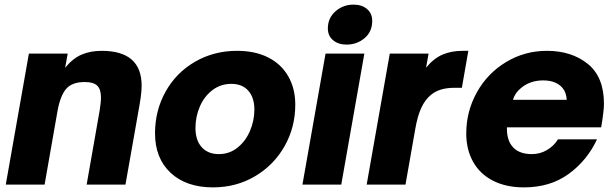

<svg xmlns="http://www.w3.org/2000/svg" viewBox="-20 -799 2660 831"><path d="M5 0 105 -567H273L262 -506Q296 -547 334 -563Q372 -579 420 -579Q593 -579 593 -428Q593 -406 589 -377.5Q585 -349 579 -317L523 0H355L411 -319Q417 -355 417 -377Q417 -413 400.5 -428.5Q384 -444 347 -444Q292 -444 266.5 -414.5Q241 -385 229 -319L173 0Z M651 -222Q651 -321 697 -403Q743 -485 824.5 -532Q906 -579 1006 -579Q1084 -579 1140.5 -550.5Q1197 -522 1227.5 -469Q1258 -416 1258 -346Q1258 -248 1211.5 -166Q1165 -84 1083.5 -36Q1002 12 902 12Q786 12 718.5 -51Q651 -114 651 -222ZM1081 -325Q1081 -376 1055 -406Q1029 -436 981 -436Q935 -436 899.5 -409Q864 -382 845 -338Q826 -294 826 -245Q826 -192 853 -162Q880 -132 927 -132Q973 -132 1008 -160Q1043 -188 1062 -232.5Q1081 -277 1081 -325Z M1457 0H1289L1389 -567H1557ZM1399 -676Q1399 -721 1432 -750Q1465 -779 1510 -779Q1546 -779 1568.5 -760Q1591 -741 1591 -708Q1591 -662 1558 -634Q1525 -606 1480 -606Q1444 -606 1421.5 -625Q1399 -644 1399 -676Z M1567 0 1667 -567H1835L1824 -506Q1858 -547 1896 -563Q1934 -579 1982 -579H2007L1979 -419H1947Q1882 -419 1846 -389Q1820 -368 1803.5 -332.5Q1787 -297 1777 -239L1735 0Z M1998 -221Q1998 -317 2044 -399.5Q2090 -482 2170.5 -530.5Q2251 -579 2347 -579Q2454 -579 2524 -522.5Q2594 -466 2594 -350Q2594 -319 2582 -248H2174V-242Q2174 -189 2201.5 -160.5Q2229 -132 2282 -132Q2318 -132 2348 -150Q2378 -168 2395 -196H2564Q2521 -104 2441 -46Q2361 12 2248 12Q2170 12 2113.5 -17Q2057 -46 2027.5 -99Q1998 -152 1998 -221ZM2433 -367Q2431 -399 2415 -418Q2387 -451 2331 -451Q2274 -451 2235 -418Q2209 -397 2200 -367Z"/></svg>

Font: Open Sauce One Black Italic
Style: Regular
Weight: 900
Italic angle: -10°
Designer: Alfredo Marco Pradil
Foundry: Creative Sauce Fz LLC
Version: Version 1.477